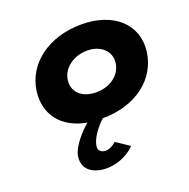

<svg xmlns="http://www.w3.org/2000/svg" viewBox="-142 -665 1076 1091"><g transform="rotate(-20 396.5 -119.0)"><path d="M283.3 -256C292.1 -327 362.3 -377 443.4 -377C523.3 -377 581.2 -327 572.5 -256C563.9 -186 497.3 -136 413.8 -136C326.7 -136 274.7 -186 283.3 -256ZM95.3 -256C78.7 -120.7 157.1 -18.3 305.8 8.2C265.7 42.2 196.8 114.7 189.7 173C179 260 256.2 290 319.1 290C430.5 290 493.8 218 493.8 218L413.3 164C413.3 164 385.4 194 347.9 194C327.3 194 304.8 180 307.9 155C316.5 85 396.5 15 396.5 15C598.3 15 741.1 -98 760.5 -256C780.2 -416 657.9 -528 463.1 -528C264.7 -528 115 -416 95.3 -256Z"/></g></svg>

Font: Hussar
Style: BdSuprExtOblOne
Weight: 700
Foundry: Cannot Into Space Fonts
Version: Version 2.00